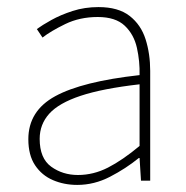

<svg xmlns="http://www.w3.org/2000/svg" viewBox="-20 -510 526 542"><path d="M198 12Q161 12 129.5 -1.5Q98 -15 79 -43.5Q60 -72 60 -117Q60 -197 136 -238.5Q212 -280 374 -298Q375 -337 366.5 -375Q358 -413 332 -437.5Q306 -462 256 -462Q205 -462 164 -442Q123 -422 100 -404L84 -428Q99 -439 125 -453.5Q151 -468 185 -479Q219 -490 258 -490Q314 -490 346 -465Q378 -440 391 -399Q404 -358 404 -310V0H378L374 -64H372Q335 -34 290.5 -11Q246 12 198 12ZM200 -16Q244 -16 285 -37Q326 -58 374 -98V-272Q269 -260 207.5 -239.5Q146 -219 119 -189Q92 -159 92 -118Q92 -63 124.5 -39.5Q157 -16 200 -16Z"/></svg>

Font: Assistant ExtraLight
Style: Regular
Weight: 200
Designer: Hebrew By Ben Nathan, Latin by Paul Hunt
Version: Version 3.000